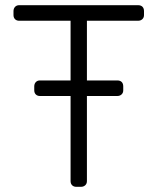

<svg xmlns="http://www.w3.org/2000/svg" viewBox="-20 -720 607 740"><path d="M252 -640H54Q44 -640 38 -646Q32 -652 32 -662V-677Q32 -687 38 -693.5Q44 -700 54 -700H512Q523 -700 529 -694Q535 -688 535 -677V-662Q535 -652 528.5 -646Q522 -640 512 -640H315V-410H432Q443 -410 449 -404Q455 -398 455 -387V-372Q455 -362 448.5 -356Q442 -350 432 -350H315V-22Q315 -12 308.5 -6Q302 0 292 0H274Q264 0 258 -6Q252 -12 252 -22V-350H134Q124 -350 118 -356Q112 -362 112 -372V-387Q112 -397 118 -403.5Q124 -410 134 -410H252Z"/></svg>

Font: Hezaedrus Light
Style: Regular
Weight: 300
Designer: Hubert & Fischer
Foundry: Hubert & Fischer
Version: Version 1.10;September 3, 2019;FontCreator 11.5.0.2425 64-bi